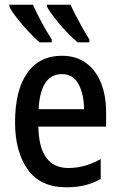

<svg xmlns="http://www.w3.org/2000/svg" viewBox="-20 -786 512 816"><path d="M243 -549Q304 -549 346 -518Q388 -487 409.5 -433Q431 -379 431 -308V-248H143Q146 -72 271 -72Q341 -72 408 -110V-25Q375 -7 340 1.5Q305 10 262 10Q152 10 98 -65.5Q44 -141 44 -266Q44 -403 96 -476Q148 -549 243 -549ZM243 -471Q152 -471 144 -322H337Q337 -385 314 -428Q291 -471 243 -471ZM280 -766Q288 -747 301.5 -721Q315 -695 330.5 -667.5Q346 -640 360 -618V-606H310Q288 -624 261.5 -652Q235 -680 212.5 -709Q190 -738 180 -757V-766ZM120 -766Q136 -730 157 -691Q178 -652 200 -618V-606H148Q127 -624 101 -652Q75 -680 52.5 -708.5Q30 -737 20 -757V-766Z"/></svg>

Font: Noto Sans Condensed Medium
Style: Regular
Weight: 500
Width: 3
Designer: Monotype Design Team
Foundry: Monotype Imaging Inc.
Version: Version 2.013; ttfautohint (v1.8.4.7-5d5b)